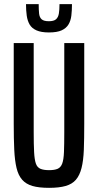

<svg xmlns="http://www.w3.org/2000/svg" viewBox="-20 -895 471 923"><path d="M216 8Q167 8 136 -1Q105 -10 86.5 -31Q68 -52 59.5 -87.5Q51 -123 48.5 -175Q46 -227 46 -300V-688H142V-260Q142 -200 144 -163.5Q146 -127 152.5 -108.5Q159 -90 174.5 -83.5Q190 -77 216 -77Q242 -77 257 -83.5Q272 -90 279 -108.5Q286 -127 287.5 -163.5Q289 -200 289 -260V-688H385V-300Q385 -227 383 -175Q381 -123 372 -87.5Q363 -52 345 -31Q327 -10 295.5 -1Q264 8 216 8ZM215 -739Q178 -739 155.5 -749Q133 -759 122.5 -777Q112 -795 108.5 -820Q105 -845 105 -875H166Q166 -848 168 -829.5Q170 -811 180.5 -802Q191 -793 215 -793Q239 -793 249.5 -802.5Q260 -812 263 -830Q266 -848 266 -875H326Q326 -845 323 -820Q320 -795 309 -777Q298 -759 276 -749Q254 -739 215 -739Z"/></svg>

Font: Saira ExtraCondensed SemiBold
Style: Regular
Weight: 600
Width: 2
Designer: Hector Gatti with collaboration of the Omnibus-Type team
Foundry: Omnibus-Type
Version: Version 1.101